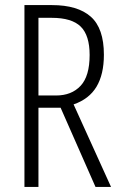

<svg xmlns="http://www.w3.org/2000/svg" viewBox="-20 -734 473 754"><path d="M184 -714Q285 -714 336.5 -668.5Q388 -623 388 -519Q388 -442 359 -393.5Q330 -345 269 -324L416 0H355L218 -311H131V0H76V-714ZM183 -664H131V-359H200Q261 -359 296.5 -397Q332 -435 332 -518Q332 -595 297 -629.5Q262 -664 183 -664Z"/></svg>

Font: Noto Sans Lao UI ExtCond Light
Style: Regular
Weight: 300
Width: 2
Designer: Monotype Design Team
Foundry: Monotype Imaging Inc.
Version: Version 2.000; ttfautohint (v1.8.4.7-5d5b)